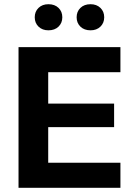

<svg xmlns="http://www.w3.org/2000/svg" viewBox="-20 -892 640 912"><path d="M68 0V-668H552V-549H209V-400H522V-288H209V-119H552V0ZM210 -748Q181 -748 163 -765.5Q145 -783 145 -810Q145 -837 163 -854.5Q181 -872 210 -872Q240 -872 258 -854.5Q276 -837 276 -810Q276 -783 258 -765.5Q240 -748 210 -748ZM410 -748Q380 -748 362 -765.5Q344 -783 344 -810Q344 -837 362 -854.5Q380 -872 410 -872Q439 -872 457 -854.5Q475 -837 475 -810Q475 -783 457 -765.5Q439 -748 410 -748Z"/></svg>

Font: Celebes
Style: Bold
Weight: 700
Designer: Anugrah Pasau
Foundry: Lafontype
Version: Version 1.000; ttfautohint (v1.8.4)